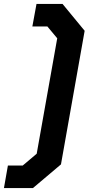

<svg xmlns="http://www.w3.org/2000/svg" viewBox="-69 -836 449 973"><path d="M360 -680 240 -3 98 117H-49L-29 3H46L117 -57L221 -642L171 -702H95L116 -816H248Z"/></svg>

Font: Chakra Petch
Style: Bold Italic
Weight: 700
Italic angle: -10°
Designer: Katatrad Aksorn Co.,Ltd.
Foundry: Cadson Demak Co.,Ltd.
Version: Version 1.000; ttfautohint (v1.6)